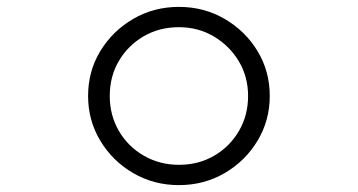

<svg xmlns="http://www.w3.org/2000/svg" viewBox="-20 -526 1040 558"><path d="M500 12Q427 12 367 -23Q307 -58 271.5 -117Q236 -176 236 -247Q236 -319 271.5 -377.5Q307 -436 367 -471Q427 -506 500 -506Q573 -506 633 -471Q693 -436 728.5 -377.5Q764 -319 764 -247Q764 -176 728.5 -117Q693 -58 633 -23Q573 12 500 12ZM500 -47Q557 -47 602.5 -73.5Q648 -100 674.5 -145.5Q701 -191 701 -247Q701 -303 674 -348Q647 -393 601.5 -420Q556 -447 500 -447Q443 -447 397.5 -420.5Q352 -394 325.5 -349Q299 -304 299 -247Q299 -191 325.5 -145.5Q352 -100 398 -73.5Q444 -47 500 -47Z"/></svg>

Font: Kiwi Maru Light
Style: Regular
Weight: 300
Designer: Hiroki-Chan
Version: Version 1.100